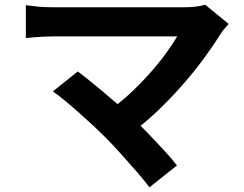

<svg xmlns="http://www.w3.org/2000/svg" viewBox="-20 -732 1040 817"><path d="M953 -630Q942 -618 933.5 -608Q925 -598 919 -588Q889 -540 848 -484Q807 -428 757 -371Q707 -314 651.5 -261Q596 -208 537 -165L438 -258Q488 -292 532.5 -333.5Q577 -375 615.5 -418Q654 -461 684 -502Q714 -543 734 -577Q714 -577 681 -577Q648 -577 604.5 -577Q561 -577 513 -577Q465 -577 417.5 -577Q370 -577 327.5 -577Q285 -577 253.5 -577Q222 -577 205 -577Q185 -577 162.5 -576Q140 -575 120 -573Q100 -571 90 -570V-710Q103 -709 123.5 -706Q144 -703 166 -702Q188 -701 205 -701Q218 -701 249.5 -701Q281 -701 324 -701Q367 -701 416.5 -701Q466 -701 516.5 -701Q567 -701 614 -701Q661 -701 698.5 -701Q736 -701 760 -701Q819 -701 853 -712ZM425 -151Q403 -173 374.5 -199.5Q346 -226 315.5 -253Q285 -280 256.5 -303.5Q228 -327 205 -343L311 -428Q331 -413 358.5 -391Q386 -369 417 -343Q448 -317 480 -289Q512 -261 541 -234Q574 -202 609.5 -165Q645 -128 677.5 -93Q710 -58 733 -28L616 65Q595 37 562.5 -0.5Q530 -38 494 -78Q458 -118 425 -151Z"/></svg>

Font: Farlight84_Sys_V01
Style: Bold
Weight: 700
Designer: Monotype Design Team, Nadine Chahine and Nizar Qandah
Foundry: Monotype Imaging Inc.
Version: Version 2.004;October 31, 2024;FontCreator 14.0.0.2814 64-bi